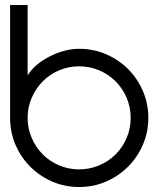

<svg xmlns="http://www.w3.org/2000/svg" viewBox="-20 -720 635 764"><path d="M20.2 -700H89.9V-420.2Q118.2 -465.2 178 -495.5Q237.9 -525.8 294.9 -525.8Q352 -525.8 402 -504.3Q452 -482.8 489.4 -445.5Q526.8 -408.1 548.5 -358.1Q570.2 -308.1 570.2 -251Q570.2 -193.9 548.5 -143.9Q526.8 -93.9 489.4 -56.6Q452 -19.2 402 2.5Q352 24.2 294.9 24.2Q237.9 24.2 187.9 2.5Q137.9 -19.2 100.5 -56.6Q63.1 -93.9 41.7 -143.9Q20.2 -193.9 20.2 -251ZM89.9 -251Q89.9 -209.1 106.1 -171.5Q122.2 -133.8 150 -105.8Q177.8 -77.8 215.4 -61.9Q253 -46 294.9 -46Q336.9 -46 374.5 -61.9Q412.1 -77.8 440.2 -105.8Q468.2 -133.8 484.1 -171.5Q500 -209.1 500 -251Q500 -292.9 484.1 -330.6Q468.2 -368.2 440.2 -396.2Q412.1 -424.2 374.5 -440.2Q336.9 -456.1 294.9 -456.1Q253 -456.1 215.4 -440.2Q177.8 -424.2 150 -396.2Q122.2 -368.2 106.1 -330.6Q89.9 -292.9 89.9 -251Z"/></svg>

Font: Myanmar KatKuu
Style: Regular
Weight: 400
Designer: Khon Soe Zaw Thu
Foundry: MPUA
Version: Version 1.00 September 13, 2016, initial release